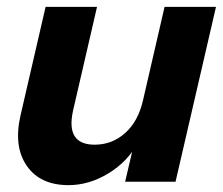

<svg xmlns="http://www.w3.org/2000/svg" viewBox="-20 -530 651 560"><path d="M180 10Q97 10 58 -46.5Q19 -103 40 -194L113 -510H263L193 -207Q182 -157 198 -132.5Q214 -108 256 -108Q307 -108 345 -142Q383 -176 397 -237L382 -114Q353 -59 296.5 -24.5Q240 10 180 10ZM345 0 373 -120H370L460 -510H610L492 0Z"/></svg>

Font: Instrument Sans
Style: Bold Italic
Weight: 700
Italic angle: -13°
Designer: Rodrigo Fuenzalida
Foundry: fragTYPE
Version: Version 1.000;gftools[0.9.28]